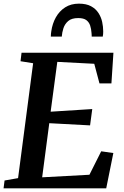

<svg xmlns="http://www.w3.org/2000/svg" viewBox="-24 -1032 678 1052"><path d="M-4.5 0 1 -43 75 -56 157.5 -685.5 88.5 -696.5 94 -743H597.5L586.5 -575H521L492.5 -682.5L290 -693L253.5 -420L481.5 -434.5L469.5 -345L246 -357L207 -60.5L466 -74.5L530.5 -203L597 -193.5L558 0ZM408.5 -1012Q448.5 -1012 474.5 -998Q500.5 -984 515.2 -961.2Q530 -938.5 535.8 -912Q541.5 -885.5 541.5 -860Q541.5 -852.5 541 -845.2Q540.5 -838 539 -831.5H478.5Q478.5 -836.5 478.2 -841.2Q478 -846 477.5 -851Q476 -873.5 470 -892Q464 -910.5 449 -921.8Q434 -933 404.5 -933Q368.5 -933 349.8 -916.8Q331 -900.5 323.5 -877.2Q316 -854 314.5 -831.5H254.5Q254.5 -839.5 255.2 -846.5Q256 -853.5 257 -860.5Q263 -903 282.2 -937.2Q301.5 -971.5 333.2 -991.8Q365 -1012 408.5 -1012Z"/></svg>

Font: Merriweather 24pt SemiBold
Style: Italic
Weight: 600
Italic angle: -7.8°
Version: Version 2.101